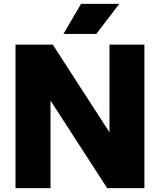

<svg xmlns="http://www.w3.org/2000/svg" viewBox="-20 -970 825 990"><path d="M60 0V-740H252L575 -240.5H544.5V-740H724.5V0H532.5L209.5 -499.5H240.5V0ZM307 -795 398 -950H595L476.5 -795Z"/></svg>

Font: Encode Sans SC ExtraBold
Style: Regular
Weight: 800
Version: Version 3.002